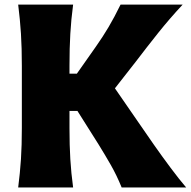

<svg xmlns="http://www.w3.org/2000/svg" viewBox="-20 -830 846 850"><path d="M60.5 0Q68.8 -64.9 72.8 -125.7Q76.7 -186.5 76.7 -263.2V-538.6Q76.7 -617.7 72.8 -680.4Q68.8 -743.2 60.5 -809.6H303.7Q294.9 -743.2 291.3 -680.4Q287.6 -617.7 287.6 -538.6V-503.9H320.3L404.8 -624Q435.1 -667 460.7 -710.2Q486.3 -753.4 513.7 -809.6H788.6Q730 -746.6 679.9 -683.8Q629.9 -621.1 582 -558.1L488.8 -439L591.3 -290.5Q622.6 -244.6 660.2 -190.9Q697.8 -137.2 735.4 -86.9Q772.9 -36.6 804.2 0H518.6Q496.1 -55.2 470.2 -100.3Q444.3 -145.5 416.5 -190.4L322.8 -338.9H287.6V-263.2Q287.6 -186.5 291.3 -125.7Q294.9 -64.9 303.7 0Z"/></svg>

Font: Pinar-DS4-FD ExtraBold
Style: Regular
Weight: 800
Designer: Amin Abedi
Version: Version 3.000